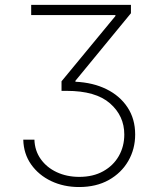

<svg xmlns="http://www.w3.org/2000/svg" viewBox="-20 -747 649 777"><path d="M74.2 -181.8H119.3Q120.7 -137.1 144.9 -103.2Q169 -69.2 209.7 -50.2Q250.4 -31.2 300.8 -31.2Q356.9 -31.2 397.7 -54Q438.6 -76.7 460.8 -115.6Q483 -154.5 483 -202.8Q483 -278.1 425.2 -328.7Q367.5 -379.3 249.6 -379.3H229V-418L447.1 -682.2V-686.1H106.2V-727.3H509.9V-693.5L285.2 -420.1V-416.2Q356.2 -413 410.7 -386.2Q465.2 -359.4 496.1 -312.5Q527 -265.6 527 -202.8Q527 -143.8 499.1 -95.5Q471.2 -47.2 420.3 -18.6Q369.3 9.9 300.1 9.9Q237.9 9.9 187.1 -14.2Q136.4 -38.4 106 -81.5Q75.6 -124.6 74.2 -181.8Z"/></svg>

Font: Inter UI Extra Light
Style: Regular
Weight: 200
Designer: Rasmus Andersson
Foundry: rsms
Version: 3.2;8d6f07862